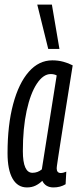

<svg xmlns="http://www.w3.org/2000/svg" viewBox="-20 -810 339 840"><path d="M214 10Q179 10 165 -19Q152 -6 135.5 2Q119 10 98 10Q57 10 35 -28.5Q13 -67 13 -140Q13 -263 37.5 -354.5Q62 -446 106 -496Q150 -546 209 -546Q234 -546 256.5 -540Q279 -534 298 -524Q278 -399 265 -317Q252 -235 244.5 -186.5Q237 -138 233.5 -115Q230 -92 229 -84Q228 -76 228 -74Q228 -53 246 -53Q256 -53 270 -59L267 -4Q244 10 214 10ZM163 -69 228 -480Q217 -486 202 -486Q169 -486 141 -443.5Q113 -401 96.5 -325Q80 -249 80 -149Q80 -54 122 -54Q145 -54 163 -69ZM191 -596 143 -790H207L240 -596Z"/></svg>

Font: Georama ExtraCondensed
Style: Italic
Weight: 400
Width: 2
Italic angle: -9°
Designer: Jean-Baptiste Levee
Foundry: Production Type
Version: Version 1.000